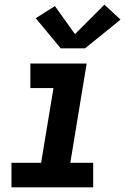

<svg xmlns="http://www.w3.org/2000/svg" viewBox="-20 -802 540 822"><path d="M29 0V-105H156L209 -425H110V-530H351L281 -105H379V0ZM240 -595 133 -724 215 -776 301 -656 427 -782 496 -718 344 -595Z"/></svg>

Font: Iosevka Curly Slab XBdObl
Style: Regular
Weight: 800
Italic angle: -9°
Monospace: yes
Designer: Belleve Invis
Foundry: Belleve Invis
Version: Version 11.1.0; ttfautohint (v1.8.3)